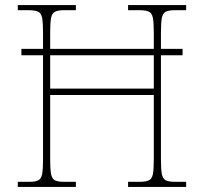

<svg xmlns="http://www.w3.org/2000/svg" viewBox="-20 -734 801 754"><path d="M50 0V-20H96Q119 -20 130.5 -26Q142 -32 145.5 -51Q149 -70 149 -108V-517H64V-542H149V-605Q149 -644 145.5 -663Q142 -682 130 -688Q118 -694 90 -694H50V-714H278V-694H232Q208 -694 196 -688Q184 -682 180.5 -663Q177 -644 177 -605V-542H584V-605Q584 -644 580.5 -663Q577 -682 565 -688Q553 -694 527 -694H483V-714H711V-694H667Q643 -694 631 -688Q619 -682 615.5 -663Q612 -644 612 -605V-542H697V-517H612V-108Q612 -70 615.5 -51Q619 -32 631 -26Q643 -20 667 -20H711V0H483V-20H529Q553 -20 565 -26Q577 -32 580.5 -51Q584 -70 584 -108V-361H177V-108Q177 -70 180.5 -51Q184 -32 195.5 -26Q207 -20 231 -20H278V0ZM177 -386H584V-517H177Z"/></svg>

Font: Noto Serif Khmer Thin
Style: Regular
Weight: 250
Version: Version 2.003